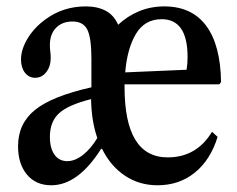

<svg xmlns="http://www.w3.org/2000/svg" viewBox="-20 -554 722 585"><path d="M359.5 -289Q359.5 -74.5 491 -74.5Q579 -74.5 626 -152.5L643 -137Q621.5 -67 573.8 -28.2Q526 10.5 460 10.5Q404 10.5 360.2 -19Q316.5 -48.5 291 -100.5H288Q218 10.5 136 10.5Q89.5 10.5 62.2 -22Q35 -54.5 35 -108.5Q35 -177.5 86.8 -219.2Q138.5 -261 258.5 -288V-374.5Q258.5 -439 246 -463.8Q233.5 -488.5 201 -488.5Q169.5 -488.5 150.8 -469.2Q132 -450 132 -417Q132 -407 133.2 -397Q134.5 -387 134.5 -378Q134.5 -351.5 121 -334.2Q107.5 -317 87 -317Q68 -317 56 -332.5Q44 -348 44 -372.5Q44 -404 64.8 -437.8Q85.5 -471.5 120 -496Q173 -534.5 241.5 -534.5Q277 -534.5 302 -521.2Q327 -508 340 -478.5Q368 -505 403.8 -519.8Q439.5 -534.5 480.5 -534.5Q564 -534.5 608 -475.8Q652 -417 653.5 -303.5L648 -297H359.5Q359.5 -293.5 359.5 -289ZM472.5 -495.5Q421 -495.5 394.2 -450.8Q367.5 -406 361.5 -333.5L548.5 -341.5Q551.5 -359 551.5 -380.5Q551.5 -495.5 472.5 -495.5ZM185 -63Q208.5 -63 232.8 -82Q257 -101 276.5 -133.5Q258.5 -185 257.5 -252Q188 -234.5 160 -209Q132 -183.5 132 -137Q132 -102.5 146 -82.8Q160 -63 185 -63Z"/></svg>

Font: Libre Caslon Condensed Medium
Style: Regular
Weight: 500
Designer: Pablo Impallari, Rodrigo Fuenzalida, Katja Schimmel, Ertekin Erdin
Foundry: Pablo Impallari, Rodrigo Fuenzalida
Version: Version 2.000; ttfautohint (v1.8.4.7-5d5b);gftools[0.9.33]